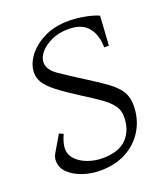

<svg xmlns="http://www.w3.org/2000/svg" viewBox="-129 -772 771 880"><g transform="rotate(-20 256.5 -332.5)"><path d="M209 15Q167 15 126.5 1.5Q86 -12 59.5 -37Q33 -62 33 -98Q33 -114 42 -130L89 -210L109 -201Q91 -162 91 -134Q91 -104 113 -81.5Q135 -59 169 -47Q203 -35 239 -35Q319 -35 357.5 -75Q396 -115 396 -181Q396 -212 379 -235.5Q362 -259 328.5 -283Q295 -307 245 -338Q179 -380 142.5 -408.5Q106 -437 91.5 -460.5Q77 -484 77 -510Q77 -550 105.5 -589Q134 -628 185.5 -654Q237 -680 306 -680Q346 -680 387 -672Q428 -664 451 -653L442 -510H419Q419 -570 389 -607.5Q359 -645 292 -645Q247 -645 211.5 -629Q176 -613 155 -589Q134 -565 134 -539Q134 -504 177.5 -474Q221 -444 288 -402Q349 -364 385.5 -336.5Q422 -309 438.5 -281.5Q455 -254 455 -215Q455 -150 424.5 -97.5Q394 -45 339 -15Q284 15 209 15Z"/></g></svg>

Font: Bona Nova SC
Style: Italic
Weight: 400
Italic angle: -4°
Designer: Mateusz Machalski
Foundry: Capitalics
Version: Version 4.001; ttfautohint (v1.8.4.7-5d5b)